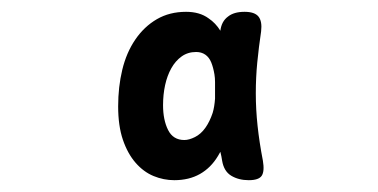

<svg xmlns="http://www.w3.org/2000/svg" viewBox="-20 -750 640 325"><path d="M275 -445Q257 -445 240 -452Q223 -459 209.5 -474.5Q196 -490 188 -513.5Q180 -537 180 -570Q180 -603 187 -632Q194 -661 209 -683Q224 -705 245.5 -717.5Q267 -730 295 -730Q318 -730 333 -719Q345 -711 353 -698Q355 -714 366 -722Q376 -730 394 -730Q411 -730 417.5 -722Q424 -714 422 -697Q418 -670 415.5 -644.5Q413 -619 413 -592Q413 -565 416 -537Q419 -509 425 -478Q428 -460 423 -452.5Q418 -445 401 -445Q384 -445 371.5 -452.5Q359 -460 356 -478Q355 -485 353 -493Q351 -489 349 -486Q337 -466 318.5 -455.5Q300 -445 275 -445ZM292 -513Q300 -513 310 -518Q320 -523 327.5 -533.5Q335 -544 340 -559Q343 -569 344 -583V-611Q344 -618 343 -624Q341 -636 337.5 -644.5Q334 -653 327.5 -657.5Q321 -662 312 -662Q298 -662 287.5 -654.5Q277 -647 270 -634.5Q263 -622 259.5 -606Q256 -590 256 -572Q256 -547 264.5 -530Q273 -513 292 -513Z"/></svg>

Font: Maple Mono NL
Style: Bold
Weight: 700
Monospace: yes
Designer: subframe7536
Version: Version 7.000